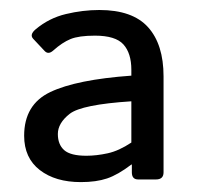

<svg xmlns="http://www.w3.org/2000/svg" viewBox="-20 -749 400 384"><path d="M28.3 -477.5Q28.3 -540 80.6 -564.9Q132.8 -589.8 242.7 -597.7V-609.4Q242.7 -642.6 226.8 -660.2Q210.9 -677.7 169.9 -677.7Q137.7 -677.7 121.1 -670.9Q104.5 -664.1 86.4 -647.9Q76.7 -639.2 69.3 -647L46.4 -671.4Q38.6 -679.7 51.3 -690.4Q78.1 -712.9 111.8 -720.9Q145.5 -729 178.7 -729Q245.1 -729 276.1 -694.6Q307.1 -660.2 307.1 -596.2V-404.3Q307.1 -390.1 292 -390.1H256.3Q243.7 -390.1 243.7 -404.3V-419.9H242.7Q215.8 -399.4 194.1 -392.1Q172.4 -384.8 141.6 -384.8Q90.8 -384.8 59.6 -408.9Q28.3 -433.1 28.3 -477.5ZM95.7 -481Q95.7 -460 108.4 -448.7Q121.1 -437.5 152.8 -437.5Q172.9 -437.5 195.3 -442.4Q217.8 -447.3 242.7 -463.9V-546.4Q143.6 -540 119.6 -521.5Q95.7 -502.9 95.7 -481Z"/></svg>

Font: Istok Web
Style: Regular
Weight: 400
Designer: Andrey V. Panov
Foundry: Andrey V. Panov
Version: Version 1.0.2g